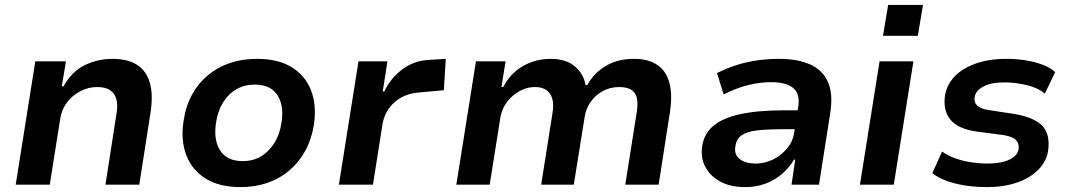

<svg xmlns="http://www.w3.org/2000/svg" viewBox="-20 -753 4360 783"><path d="M44 0 124 -503H249L232 -401H239Q273 -462 326 -487.5Q379 -513 438 -513Q501 -513 539 -488.5Q577 -464 591 -415.5Q605 -367 594 -295L548 0H410L455 -289Q461 -324 455 -347.5Q449 -371 430 -384.5Q411 -398 376 -398Q339 -398 306.5 -380.5Q274 -363 253 -335Q232 -307 226 -271L183 0Z M960 10Q875 10 819 -24.5Q763 -59 739.5 -121Q716 -183 729 -262Q738 -322 764 -368.5Q790 -415 829.5 -447.5Q869 -480 919 -496.5Q969 -513 1028 -513Q1114 -513 1169.5 -479Q1225 -445 1248.5 -384.5Q1272 -324 1260 -243Q1250 -183 1224 -136.5Q1198 -90 1159 -57Q1120 -24 1070 -7Q1020 10 960 10ZM969 -96Q1013 -96 1045 -115.5Q1077 -135 1099 -170Q1121 -205 1128 -253Q1139 -323 1111 -365.5Q1083 -408 1019 -408Q977 -408 944 -389Q911 -370 889.5 -335Q868 -300 861 -253Q850 -182 878 -139Q906 -96 969 -96Z M1362 0 1442 -503H1560L1541 -380H1547Q1573 -435 1622 -471Q1671 -507 1733 -509L1798 -513L1790 -385L1690 -376Q1648 -373 1616.5 -355.5Q1585 -338 1565.5 -310Q1546 -282 1540 -247L1501 0Z M1841 0 1921 -503H2042L2025 -399L2032 -398Q2062 -455 2113.5 -484Q2165 -513 2226 -513Q2288 -513 2324 -482.5Q2360 -452 2368 -406H2375Q2401 -454 2449.5 -483.5Q2498 -513 2566 -513Q2623 -513 2659.5 -489Q2696 -465 2709.5 -416.5Q2723 -368 2712 -295L2666 0H2530L2576 -291Q2582 -326 2578 -349.5Q2574 -373 2556.5 -385.5Q2539 -398 2505 -398Q2467 -398 2437 -381Q2407 -364 2388 -336.5Q2369 -309 2364 -274L2320 0H2187L2233 -291Q2239 -326 2232.5 -349.5Q2226 -373 2208.5 -385.5Q2191 -398 2162 -398Q2134 -398 2110 -387Q2086 -376 2067 -358.5Q2048 -341 2036.5 -320Q2025 -299 2021 -276L1977 0Z M3018 10Q2959 10 2917.5 -12.5Q2876 -35 2856 -73Q2836 -111 2844 -159Q2852 -209 2890 -240.5Q2928 -272 2999 -287.5Q3070 -303 3175 -303H3252L3241 -226H3173Q3112 -226 3070 -221.5Q3028 -217 3005.5 -202Q2983 -187 2979 -156Q2973 -123 2996.5 -104.5Q3020 -86 3062 -86Q3099 -86 3132.5 -102.5Q3166 -119 3190 -148Q3214 -177 3219 -214L3235 -316Q3244 -370 3215 -394Q3186 -418 3123 -418Q3081 -418 3033 -406.5Q2985 -395 2931 -368L2904 -455Q2944 -475 2985 -488Q3026 -501 3069.5 -507Q3113 -513 3157 -513Q3233 -513 3283.5 -490.5Q3334 -468 3356 -419.5Q3378 -371 3366 -293L3320 0H3208L3223 -102H3218Q3199 -69 3169 -43.5Q3139 -18 3101.5 -4Q3064 10 3018 10Z M3581 -607 3602 -733H3744L3723 -607ZM3487 0 3567 -503H3705L3625 0Z M4005 10Q3934 10 3876 -4.5Q3818 -19 3782 -47L3822 -135Q3845 -118 3876.5 -107Q3908 -96 3941.5 -91Q3975 -86 4005 -86Q4063 -86 4096.5 -102Q4130 -118 4134 -145Q4137 -168 4123 -182Q4109 -196 4073 -202L3960 -217Q3886 -228 3855.5 -265.5Q3825 -303 3834 -365Q3841 -406 3871 -439Q3901 -472 3955.5 -492.5Q4010 -513 4086 -513Q4125 -513 4162.5 -507Q4200 -501 4232 -489Q4264 -477 4283 -459L4241 -371Q4213 -395 4167 -406Q4121 -417 4077 -417Q4021 -417 3990 -400Q3959 -383 3955 -358Q3951 -336 3965 -322.5Q3979 -309 4013 -304L4118 -288Q4199 -274 4231.5 -239Q4264 -204 4254 -136Q4247 -94 4214 -60.5Q4181 -27 4127.5 -8.5Q4074 10 4005 10Z"/></svg>

Font: Nunito Sans 6pt
Style: Bold Italic
Weight: 700
Italic angle: -9°
Version: Version 3.101;gftools[0.9.27]